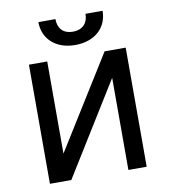

<svg xmlns="http://www.w3.org/2000/svg" viewBox="-82 -796 761 866"><g transform="rotate(-10 298.5 -363.5)"><path d="M160.5 -123.6V-545.5H76.7V0H174.7L436.1 -421.9V0H519.9V-545.5H423.3ZM367.9 -727.3C367.9 -690.3 348 -657.7 298.3 -657.7C248.6 -657.7 230.1 -690.3 230.1 -727.3H152C152 -650.6 208.8 -596.6 298.3 -596.6C389.2 -596.6 446 -650.6 446 -727.3Z"/></g></svg>

Font: Karasuma Gothic
Style: Regular
Weight: 400
Designer: Rasmus Andersson, Ryoko Nishizuka
Foundry: Genbu
Version: Version 1.00